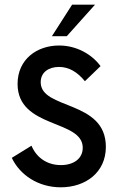

<svg xmlns="http://www.w3.org/2000/svg" viewBox="-20 -799 512 827"><path d="M203.6 -643.1H267.6L389.2 -778.8H290.5ZM241.7 7.8C348.6 7.8 436 -56.2 436 -166.5C436 -369.6 155.3 -325.2 155.3 -444.8C155.3 -488.3 190.4 -510.7 234.4 -510.7C277.3 -510.7 314 -488.3 345.7 -449.2L413.1 -514.2C375.5 -565.4 309.6 -603 234.4 -603C140.1 -603 55.7 -544.4 55.7 -437.5C55.7 -244.1 336.4 -285.6 336.4 -162.6C336.4 -115.7 297.4 -87.9 242.2 -87.9C182.6 -87.9 136.7 -120.6 115.7 -171.4L30.8 -119.1C65.9 -44.9 145 7.8 241.7 7.8Z"/></svg>

Font: Now SemiBold
Style: Regular
Weight: 600
Designer: Alfredo Marco Pradil
Foundry: Alfredo Marco Pradil
Version: Version 1.200;hotconv 1.0.109;makeotfexe 2.5.65596